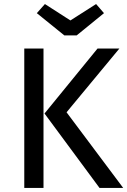

<svg xmlns="http://www.w3.org/2000/svg" viewBox="-20 -929 629 949"><path d="M328 -828 202 -909 162 -864 298 -754H359L494 -864L455 -909ZM100 -689V0H195V-689ZM462 -689 200 -368 472 0H589L309 -374L570 -689Z"/></svg>

Font: Fira Sans
Style: Regular
Weight: 400
Designer: Carrois Corporate & Edenspiekermann AG
Foundry: Carrois Corporate GbR & Edenspiekermann AG
Version: Version 4.203